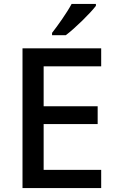

<svg xmlns="http://www.w3.org/2000/svg" viewBox="-20 -961 597 981"><path d="M470 -931V-941H346C322 -896 275 -830 246 -793V-781H316C364 -817 442 -894 470 -931ZM497 0V-93H203V-327H479V-418H203V-622H497V-714H95V0Z"/></svg>

Font: Noto Sans Gujarati UI Medium
Style: Regular
Weight: 500
Designer: Jelle Bosma - Monotype Design Team, Universal Thirst
Foundry: Monotype Imaging Inc.
Version: Version 2.106